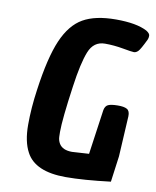

<svg xmlns="http://www.w3.org/2000/svg" viewBox="-87 -835 745 918"><g transform="rotate(10 285.5 -376.0)"><path d="M295 16Q146 16 102 -68Q75 -118 75 -199.5Q75 -281 88 -371Q110 -531 146.5 -615.5Q183 -700 242.5 -734Q302 -768 402 -768Q502 -768 553 -741Q571 -730 571 -718.5Q571 -707 567 -699Q543 -649 533 -639Q523 -629 512.5 -629Q502 -629 458 -637Q414 -645 370 -645Q315 -645 292.5 -588.5Q270 -532 254 -416Q231 -254 231 -192Q231 -188 231.5 -169.5Q232 -151 241 -136Q258 -108 304 -108L386 -113L417 -331Q421 -351 434.5 -357.5Q448 -364 480 -364.5Q512 -365 526.5 -356.5Q541 -348 540 -322L529 -126L512 0Q382 16 295 16Z"/></g></svg>

Font: Chau Philomene One
Style: Italic
Weight: 400
Designer: Vicente Lamonaca
Foundry: TipoType
Version: Version 1.001